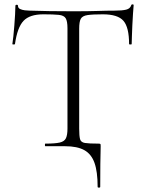

<svg xmlns="http://www.w3.org/2000/svg" viewBox="-20 -674 672 885"><path d="M430 187Q430 117 415.5 76.5Q401 36 368.5 18Q336 0 280 0H189Q187 0 187 -6Q187 -12 189 -12Q234 -12 255.5 -17Q277 -22 284 -37Q291 -52 291 -81V-544Q291 -576 283 -589.5Q275 -603 251 -605.5Q227 -608 180 -608Q117 -608 88.5 -578Q60 -548 49 -471Q49 -469 43 -469Q37 -469 37 -471Q39 -483 41.5 -506Q44 -529 46 -555.5Q48 -582 49.5 -606.5Q51 -631 51 -647Q51 -652 57 -652Q63 -652 63 -647Q63 -637 72.5 -632.5Q82 -628 94.5 -626.5Q107 -625 116 -625Q202 -622 317 -622Q388 -622 429.5 -623.5Q471 -625 510 -625Q543 -625 561.5 -629.5Q580 -634 585 -650Q586 -654 591 -654Q596 -654 596 -650Q595 -635 593 -610Q591 -585 590 -557.5Q589 -530 588 -506.5Q587 -483 587 -471Q587 -469 581 -469Q575 -469 575 -471Q575 -548 549 -578Q523 -608 454 -608Q407 -608 383.5 -604.5Q360 -601 352.5 -587.5Q345 -574 345 -542V-81Q345 -47 349 -32.5Q353 -18 371.5 -15Q390 -12 434 -12Q442 -12 443 -10Q444 -8 444 0Q444 13 443.5 30Q443 47 442.5 82.5Q442 118 442 187Q442 191 436 191Q430 191 430 187Z"/></svg>

Font: Cormorant Garamond Light
Style: Regular
Weight: 300
Designer: Christian Thalmann (Catharsis Fonts)
Foundry: Catharsis Fonts
Version: Version 4.001